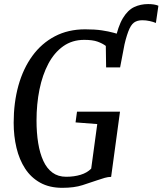

<svg xmlns="http://www.w3.org/2000/svg" viewBox="-20 -892 779 920"><path d="M553.5 -605 530 -692.5Q545.5 -766.5 569 -805.2Q592.5 -844 623 -858.2Q653.5 -872.5 690 -872.5Q705 -872.5 717.5 -870.5Q730 -868.5 739 -864.5L727 -782Q714 -787.5 696.8 -791.2Q679.5 -795 662 -795Q637.5 -795 622 -783.8Q606.5 -772.5 594.5 -740.5Q582.5 -708.5 568.5 -646.5ZM278.5 8Q217 8 172.8 -16.5Q128.5 -41 100.5 -84Q72.5 -127 59 -183.5Q45.5 -240 45.5 -303.5Q45.5 -400 68.2 -481.8Q91 -563.5 135 -624Q179 -684.5 242.8 -718Q306.5 -751.5 388 -751.5Q435.5 -751.5 468.2 -746.5Q501 -741.5 523.8 -735.2Q546.5 -729 563 -724Q568.5 -722.5 573.8 -721Q579 -719.5 584 -718L555.5 -569H488.5L487 -672Q471 -684 447.5 -692.5Q424 -701 383.5 -701Q326 -701 283 -670.5Q240 -640 211.8 -586.8Q183.5 -533.5 169.2 -463.5Q155 -393.5 155 -314.5Q155 -256 163 -206.5Q171 -157 187.8 -120.8Q204.5 -84.5 231.5 -64.8Q258.5 -45 297 -45Q335 -45 366.2 -54.5Q397.5 -64 417 -84L446 -297.5L342 -305.5L349 -357H555L512.5 -44.5Q498.5 -44.5 481.8 -39.8Q465 -35 446.5 -28.5Q415 -17.5 375.2 -4.8Q335.5 8 278.5 8Z"/></svg>

Font: Merriweather 24pt SemiCondensed
Style: Italic
Weight: 400
Width: 4
Italic angle: -7.8°
Designer: Eben Sorkin
Foundry: Eben Sorkin
Version: Version 2.101